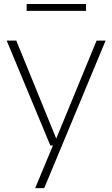

<svg xmlns="http://www.w3.org/2000/svg" viewBox="-20 -750 579 990"><path d="M478 -540.5H524.5L208 220H161.5L253 0H239.5L14.5 -540.5H64L270 -35.5ZM117.5 -694V-729.5H423.5V-694Z"/></svg>

Font: Encode Sans Semi Expanded ExLight
Style: Regular
Weight: 275
Width: 6
Designer: Multiple Designers
Foundry: Impallari Type
Version: Version 2.000